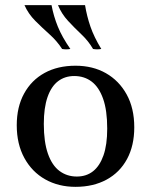

<svg xmlns="http://www.w3.org/2000/svg" viewBox="-20 -710 586 745"><path d="M268 -415Q232 -415 205.5 -395Q179 -375 164.5 -333.5Q150 -292 150 -229Q150 -159 166 -113.5Q182 -68 211 -46.5Q240 -25 278 -25L273 15Q207 15 155.5 -14Q104 -43 74.5 -97Q45 -151 45 -224Q45 -295 73.5 -347Q102 -399 153 -427Q204 -455 273 -455ZM278 -25Q315 -25 341 -45.5Q367 -66 381.5 -107Q396 -148 396 -211Q396 -282 380 -327Q364 -372 335.5 -393.5Q307 -415 268 -415L273 -455Q340 -455 391 -426Q442 -397 471.5 -343.5Q501 -290 501 -216Q501 -145 473 -93Q445 -41 393.5 -13Q342 15 273 15ZM205 -690H310Q317 -647 331 -606.5Q345 -566 373 -520Q357 -517 341 -520Q323 -551 296 -576.5Q269 -602 244 -629Q219 -656 205 -690ZM75 -690H180Q188 -647 204.5 -606.5Q221 -566 253 -520Q237 -517 221 -520Q201 -551 172.5 -576.5Q144 -602 117 -629Q90 -656 75 -690Z"/></svg>

Font: Poltawski Nowy
Style: Regular
Weight: 400
Designer: Adam Pótawski, Mateusz Machalski, Borys Kosmynka, Ania Wieluska
Foundry: Capitalics.wtf
Version: Version 1.001;gftools[0.9.25]